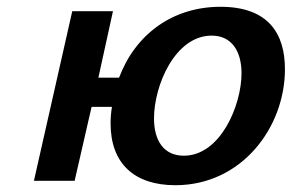

<svg xmlns="http://www.w3.org/2000/svg" viewBox="-20 -533 860 566"><path d="M80 0H200L250 -218H310C307 -200 306 -183 306 -169C306 -51 376 13 497 13C693 13 820 -158 820 -329C820 -433 772 -513 630 -513C489 -513 379 -432 331 -304H270L313 -500H193ZM434 -184C434 -281 496 -428 604 -428C663 -428 692 -382 692 -317C692 -223 630 -74 522 -74C463 -74 434 -118 434 -184Z"/></svg>

Font: Perun SemiBold Italic
Style: Regular
Weight: 400
Italic angle: -12°
Foundry: Copyright (c) Stefan Peev, Context Ltd, 2016
Version: Version 1.026